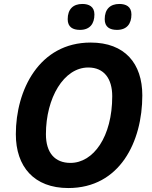

<svg xmlns="http://www.w3.org/2000/svg" viewBox="-20 -940 770 970"><path d="M571 -789C621 -789 644 -820 644 -867C644 -907 616 -920 583 -920C536 -920 509 -893 509 -843C509 -803 535 -789 571 -789ZM384 -789C434 -789 457 -820 457 -867C457 -907 429 -920 396 -920C349 -920 322 -893 322 -843C322 -803 348 -789 384 -789ZM325 10C586 10 699 -225 699 -458C699 -619 611 -725 438 -725C178 -725 60 -485 60 -262C60 -98 152 10 325 10ZM336 -117C258 -117 212 -167 212 -262C212 -445 302 -599 426 -599C506 -599 547 -542 547 -454C547 -249 452 -117 336 -117Z"/></svg>

Font: Noto Sans
Style: Bold Italic
Weight: 700
Italic angle: -12°
Designer: Monotype Design Team
Foundry: Monotype Imaging Inc.
Version: Version 2.013